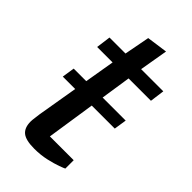

<svg xmlns="http://www.w3.org/2000/svg" viewBox="-200 -682 747 747"><g transform="rotate(45 173.0 -309.0)"><path d="M29 -271 37 -323H323L315 -271ZM149 6Q102 6 83 -9.5Q64 -25 64 -59Q64 -67 66 -80.5Q68 -94 69 -104L127 -447H42L50 -507H138L158 -612L244 -624L224 -507H346L338 -447H215L158 -71H289V-25Q286 -23 265.5 -15.5Q245 -8 214.5 -1Q184 6 149 6Z"/></g></svg>

Font: Faustina Light Medium
Style: Italic
Weight: 500
Italic angle: -8°
Version: Version 1.200